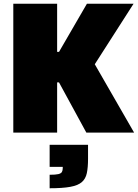

<svg xmlns="http://www.w3.org/2000/svg" viewBox="-20 -708 736 1025"><path d="M51 0V-688H285V-431H295L444 -688H693L486 -365L696 0H441L295 -268H285V0ZM245 297V225Q277 225 291.5 221.5Q306 218 310.5 210Q315 202 315 189V183H245V65H450V140Q450 186 443.5 216.5Q437 247 416.5 264.5Q396 282 355 289.5Q314 297 245 297Z"/></svg>

Font: Saira Thin Black
Style: Regular
Weight: 900
Version: Version 1.101